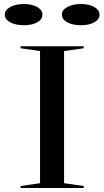

<svg xmlns="http://www.w3.org/2000/svg" viewBox="-20 -939 521 959"><path d="M398 -708V-698L300 -684V-24L398 -10V0H83V-10L180 -24V-684L83 -698V-708ZM384 -919Q425 -919 451 -904Q477 -889 477 -866Q477 -842 451 -827.5Q425 -813 384 -813Q343 -813 316 -827.5Q289 -842 289 -866Q289 -889 316 -904Q343 -919 384 -919ZM99 -919Q140 -919 166 -904Q192 -889 192 -866Q192 -842 166 -827.5Q140 -813 99 -813Q58 -813 31 -827.5Q4 -842 4 -866Q4 -889 31 -904Q58 -919 99 -919Z"/></svg>

Font: Kalnia Expanded Light
Style: Regular
Weight: 300
Width: 7
Designer: Frida Medrano
Foundry: Frida Medrano
Version: Version 1.105